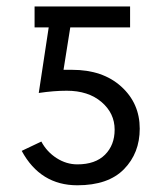

<svg xmlns="http://www.w3.org/2000/svg" viewBox="-20 -545 501 583"><path d="M45.9 -86.9 105.5 -115.2Q122.1 -84 151.9 -64.9Q181.6 -45.9 214.8 -45.9Q269.5 -45.9 298.8 -75.2Q328.1 -104.5 328.1 -151.4Q328.1 -201.2 288.1 -235.4Q248 -269.5 182.6 -269.5Q143.6 -269.5 97.7 -262.7L127.9 -461.9H85V-525.4H375V-461.9H193.4L172.9 -333H199.2Q292 -333 348.1 -282.2Q404.3 -231.4 404.3 -154.3Q404.3 -80.1 356.4 -31.2Q308.6 17.6 214.8 17.6Q102.5 17.6 45.9 -86.9Z"/></svg>

Font: Gothic A1
Style: Regular
Weight: 400
Designer: HanYang I&C Co.,Ltd.
Foundry: HanYang I&C Co.,Ltd.
Version: Version 2.50